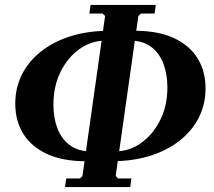

<svg xmlns="http://www.w3.org/2000/svg" viewBox="-20 -725 870 780"><path d="M244 35 249 0H305L315 -10L407 -660L397 -670H343L348 -705H613L608 -670H552L542 -660L450 -10L460 0H514L509 35ZM329 -70Q234 -70 170 -100Q106 -130 74 -182.5Q42 -235 42 -304Q42 -369 69.5 -423Q97 -477 148 -517Q199 -557 269 -578.5Q339 -600 424 -600L409 -560Q352 -560 304 -526.5Q256 -493 226.5 -434Q197 -375 197 -300Q197 -246 213.5 -203Q230 -160 264 -135Q298 -110 348 -110ZM433 -70 448 -110Q505 -110 553 -144Q601 -178 630.5 -236.5Q660 -295 660 -370Q660 -424 643.5 -467Q627 -510 593.5 -535Q560 -560 509 -560L528 -600Q623 -600 687 -570Q751 -540 783 -487.5Q815 -435 815 -366Q815 -301 787.5 -247Q760 -193 709 -153Q658 -113 588 -91.5Q518 -70 433 -70Z"/></svg>

Font: Brygada 1918
Style: Italic
Weight: 400
Italic angle: -8°
Designer: Mateusz Machalski | Borys Kosmynka | Przemek Hoffer
Foundry: NIEPODLEGLA 2018
Version: Version 3.006